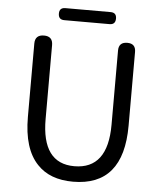

<svg xmlns="http://www.w3.org/2000/svg" viewBox="-59 -936 840 1001"><g transform="rotate(5 360.5 -436.0)"><path d="M360 13Q239 13 173 -57Q97 -136 97 -303V-687Q97 -733 144 -733Q190 -733 190 -687V-300Q190 -68 360 -68Q535 -68 535 -300V-516V-689Q535 -733 580 -733Q624 -733 624 -689V-303Q624 13 360 13ZM242 -822Q211 -822 211 -854Q211 -885 242 -885H479Q510 -885 510 -854Q510 -822 479 -822H360Z"/></g></svg>

Font: GenSenRounded JP R
Style: Regular
Weight: 400
Version: Version 1.501;PS 1;hotconv 16.6.51;makeotf.lib2.5.65220